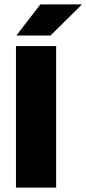

<svg xmlns="http://www.w3.org/2000/svg" viewBox="-20 -847 388 867"><path d="M233.5 0H52V-639H233.5ZM162 -827H348.5V-825.5L208 -686.5H55V-688Z"/></svg>

Font: Anek Gurmukhi Medium ExtraBold
Style: Regular
Weight: 800
Version: Version 1.003